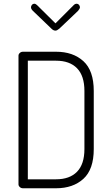

<svg xmlns="http://www.w3.org/2000/svg" viewBox="-20 -1008 594 1028"><path d="M178 -981 277 -883 375 -981Q382 -988 391 -988Q398 -988 403 -982Q408 -976 408 -969Q408 -962 398 -950L297 -854Q285 -844 277 -844Q266 -844 256 -854L156 -950Q146 -960 146 -969Q146 -976 151 -982Q156 -988 163 -988Q171 -988 178 -981ZM103 -731H280Q371 -731 426.5 -680.5Q482 -630 482 -521V-210Q482 -101 426.5 -50.5Q371 0 280 0H103Q93 0 86 -6.5Q79 -13 79 -21V-710Q79 -718 86 -724.5Q93 -731 103 -731ZM280 -683H129V-48H280Q353 -48 392.5 -88.5Q432 -129 432 -210V-521Q432 -602 392.5 -642.5Q353 -683 280 -683Z"/></svg>

Font: Dosis
Style: Light
Weight: 300
Designer: Edgar Tolentino, Pablo Impallari, Igino Marini
Foundry: Edgar Tolentino, Pablo Impallari, Igino Marini
Version: Version 1.007